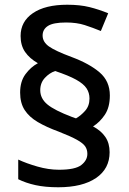

<svg xmlns="http://www.w3.org/2000/svg" viewBox="-20 -785 545 811"><path d="M65 -394Q65 -441 87.5 -471.5Q110 -502 140 -518Q105 -538 86 -565.5Q67 -593 67 -633Q67 -694 119 -729.5Q171 -765 264 -765Q318 -765 358 -755Q398 -745 437 -729L406 -654Q372 -668 338 -679Q304 -690 259 -690Q205 -690 182.5 -675.5Q160 -661 160 -635Q160 -608 186.5 -589Q213 -570 283 -544Q358 -516 401 -479Q444 -442 444 -382Q444 -332 423 -300.5Q402 -269 373 -251Q407 -233 425 -206.5Q443 -180 443 -142Q443 -72 385.5 -33Q328 6 226 6Q171 6 130 -3Q89 -12 57 -28V-111Q91 -95 138 -81.5Q185 -68 229 -68Q298 -68 323.5 -88Q349 -108 349 -135Q349 -153 340 -166.5Q331 -180 305 -194.5Q279 -209 228 -229Q176 -248 139.5 -269.5Q103 -291 84 -320.5Q65 -350 65 -394ZM150 -404Q150 -369 180 -344Q210 -319 284 -291L301 -285Q322 -297 340 -317.5Q358 -338 358 -369Q358 -393 345.5 -412Q333 -431 301.5 -448.5Q270 -466 213 -485Q189 -477 169.5 -456Q150 -435 150 -404Z"/></svg>

Font: Noto Sans Gurmukhi Medium
Style: Regular
Weight: 500
Designer: Jelle Bosma - Monotype Design Team
Foundry: Monotype Imaging Inc.
Version: Version 2.004; ttfautohint (v1.8.4.7-5d5b)